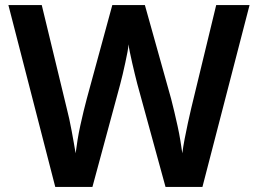

<svg xmlns="http://www.w3.org/2000/svg" viewBox="-20 -734 1014 754"><path d="M960 -714 775 0H630L519 -405Q515 -421 509.5 -443Q504 -465 499 -487.5Q494 -510 490 -529Q486 -548 485 -560Q484 -548 480.5 -529Q477 -510 472 -487.5Q467 -465 462 -443Q457 -421 452 -403L343 0H197L13 -714H144L242 -309Q247 -290 252 -267Q257 -244 261.5 -219.5Q266 -195 270 -172.5Q274 -150 277 -132Q280 -156 284.5 -184Q289 -212 295.5 -241.5Q302 -271 308.5 -298Q315 -325 321 -347L421 -714H549L652 -346Q658 -323 664.5 -295.5Q671 -268 677.5 -238.5Q684 -209 688.5 -181Q693 -153 696 -132Q699 -157 705 -188Q711 -219 718 -251.5Q725 -284 731 -309L829 -714Z"/></svg>

Font: Noto Sans Syriac Eastern SemiBold
Style: Regular
Weight: 600
Designer: Patrick Giasson and the Monotype Design Team
Foundry: Monotype Imaging Inc.
Version: Version 3.001